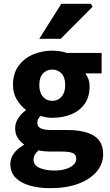

<svg xmlns="http://www.w3.org/2000/svg" viewBox="-20 -773 574 1004"><path d="M241.7 211Q184.1 211 136.8 197.7Q89.5 184.3 61.8 156.8Q34.2 129.2 34.2 85.1Q34.2 54.1 52.5 29.2Q70.7 4.3 104.5 -14.8V-18.8Q85.7 -32 72.5 -52.4Q59.3 -72.7 59.3 -102.9Q59.3 -130.3 75.2 -154.7Q91.1 -179.2 114.5 -195.8V-199.8Q88.3 -218.3 68.1 -252Q47.8 -285.6 47.8 -328.6Q47.8 -388.1 76.8 -428.2Q105.8 -468.3 152.8 -488.2Q199.9 -508.1 253.2 -508.1Q273.9 -508.1 293.7 -505Q313.5 -501.8 330.2 -496.1H511.4V-389.1H428.5V-385.1Q438.2 -372 443.4 -356.6Q448.5 -341.3 448.5 -322Q448.5 -265.9 422.4 -229.4Q396.2 -192.8 351.9 -174.9Q307.5 -156.9 253.2 -156.9Q239.5 -156.9 224.5 -159.2Q209.5 -161.6 192.5 -166.7Q183.8 -158.6 179.5 -150.8Q175.2 -143.1 175.2 -129.6Q175.2 -111.6 192.2 -102.4Q209.3 -93.2 249.6 -93.2H329.9Q421.4 -93.2 470.4 -63.5Q519.4 -33.9 519.4 32.9Q519.4 84.4 485.4 124.6Q451.5 164.7 389.3 187.9Q327.1 211 241.7 211ZM253.2 -245.8Q272.6 -245.8 287.8 -255.1Q303 -264.4 311.9 -283Q320.9 -301.5 320.9 -328.6Q320.9 -368.6 301.7 -388.9Q282.5 -409.1 253.2 -409.1Q223.9 -409.1 204.7 -388.9Q185.6 -368.6 185.6 -328.6Q185.6 -301.5 194.5 -283Q203.5 -264.4 218.7 -255.1Q233.9 -245.8 253.2 -245.8ZM265.2 118.7Q298.5 118.7 324 110.8Q349.5 102.9 364.1 88.9Q378.8 75 378.8 57.9Q378.8 34 359.1 26.8Q339.4 19.5 303.2 19.5H251.6Q226.1 19.5 210.3 17.9Q194.5 16.3 182.2 13Q168.4 24.8 161.8 36.4Q155.2 48 155.2 61.8Q155.2 90 185.5 104.3Q215.8 118.7 265.2 118.7ZM185.2 -570 300.5 -753H455.4L464 -737.5L297.3 -570Z"/></svg>

Font: Mada
Style: Regular
Weight: 400
Designer: Khaled Hosny
Version: Version 1.5